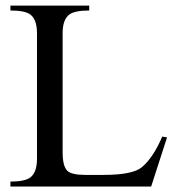

<svg xmlns="http://www.w3.org/2000/svg" viewBox="-20 -682 651 702"><path d="M590.8 -179.7 532.7 0H18.1V-18.1Q68.8 -18.1 89.4 -32.2Q115.2 -50.3 115.2 -101.1V-561Q115.2 -611.8 89.4 -629.9Q69.3 -643.6 18.1 -643.6V-661.6H306.2V-643.6Q254.9 -643.6 234.9 -629.9Q209 -611.8 209 -561V-125Q209 -73.7 226.6 -57.1Q242.7 -42.5 291.5 -42.5H358.9Q465.8 -42.5 499.5 -71.3Q541 -106.9 573.2 -182.6Z"/></svg>

Font: Dai Banna SIL Book
Style: Regular
Weight: 400
Designer: Victor Gaultney
Foundry: SIL International
Version: Version 2.000